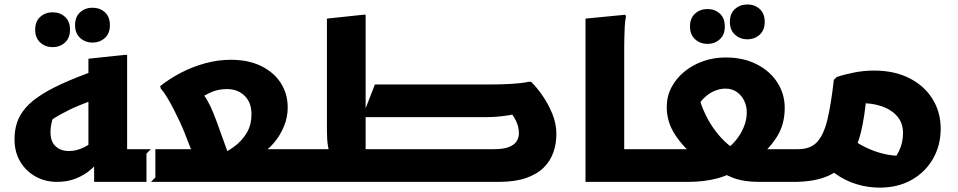

<svg xmlns="http://www.w3.org/2000/svg" viewBox="-20 -827 4356 873"><path d="M432.5 -206.1Q395.3 -173.9 361.6 -157.1Q327.8 -140.3 293.6 -140.3Q256.6 -140.3 233.1 -161.6Q209.6 -182.9 209.6 -225.2Q209.6 -251.2 216.5 -276.6Q223.4 -301.9 237.4 -322.9L175.4 -253.7Q214.5 -284.2 255.1 -306.7Q295.7 -329.3 338.5 -346.9Q381.2 -364.5 425.4 -380.1L465.7 -524.7Q364.5 -490.5 292.1 -459.6Q219.6 -428.6 171.7 -398.5Q123.7 -368.3 96.4 -336.5Q69.1 -304.7 57.5 -269.8Q46 -234.9 46 -194.3Q46 -135.1 72.3 -91.5Q98.7 -47.8 142.5 -23.9Q186.4 0 238.8 0Q287.7 0 325.7 -15.6Q363.6 -31.1 389.4 -53Q415.2 -74.8 427 -93.1ZM666.4 0 686.4 -20V-148.7H486.4L558 -77.1V-577.6H547.2L382 -560V-97.4L408 -138.1V0ZM400.5 -633.5Q367.7 -633.5 344.5 -654.4Q321.3 -675.4 321.3 -712.7Q321.3 -750.7 344.5 -771.3Q367.7 -791.9 400.5 -791.9Q434 -791.9 456.9 -771.3Q479.7 -750.7 479.7 -712.7Q479.7 -675.4 456.9 -654.4Q434 -633.5 400.5 -633.5ZM219.1 -612.7Q186.3 -612.7 163.1 -633.6Q139.9 -654.6 139.9 -691.9Q139.9 -729.9 163.1 -750.5Q186.3 -771.1 219.1 -771.1Q252.6 -771.1 275.5 -750.5Q298.3 -729.9 298.3 -691.9Q298.3 -654.6 275.5 -633.6Q252.6 -612.7 219.1 -612.7Z M666 -148.7H914L884.6 -56.1L819 -223.6Q812 -242.3 798.8 -270.6Q785.7 -298.8 770 -329.6Q754.4 -360.3 738.9 -385.7Q723.4 -411.1 711 -424.4L708.2 -435.2Q750 -468.7 802.3 -496Q854.5 -523.3 912.9 -539.3Q971.2 -555.2 1029.8 -555.2Q1109 -555.2 1167.1 -526.9Q1225.2 -498.5 1256.7 -449.5Q1288.2 -400.4 1288.2 -337.6Q1288.2 -293.9 1270.8 -251.8Q1253.4 -209.7 1224.3 -176Q1195.1 -142.2 1159.6 -121.9L1124.1 -148.7H1371.6V-20L1351.6 0H646V-128.7ZM1034.1 -83.8 969.2 -114.5Q1006.7 -133.3 1042 -158.4Q1077.4 -183.4 1100.4 -220.2Q1123.4 -256.9 1123.4 -309.2Q1123.4 -360.5 1092.5 -391.2Q1061.7 -422 1011.7 -422Q969 -422 933.5 -404.8Q897.9 -387.6 875.8 -373L884.1 -422.2Q907 -397.3 921.6 -372.4Q936.2 -347.4 950.1 -313.2Q963.9 -278.9 982.6 -225.6Z M1618.4 -148.7H2225.9Q2268.4 -148.7 2292.9 -158.1Q2317.5 -167.5 2328.4 -183.9Q2339.4 -200.2 2339.4 -221.3Q2339.4 -250.9 2325.7 -278.3Q2312.1 -305.7 2294.5 -323.8L2367.3 -317.8Q2325.4 -308.3 2295.5 -303.3Q2265.5 -298.4 2239.6 -296.3Q2213.8 -294.3 2183.4 -294.3H1626.8L1684.6 -443H2214.2Q2261.6 -443 2307.3 -445.7Q2353 -448.4 2383 -455H2395Q2420.7 -429.9 2446.9 -392Q2473.1 -354 2491.5 -309.3Q2509.8 -264.5 2509.8 -217.5Q2509.8 -174.3 2496.4 -135.2Q2483 -96 2452.8 -65.6Q2422.5 -35.1 2371.9 -17.6Q2321.3 0 2247.6 0H1618.4ZM1330 0V-128.7L1350 -148.7H1546.1L1487.6 -122.1Q1475.9 -134 1471.2 -162.7Q1466.5 -191.3 1466.5 -232.8V-742.4L1631.7 -760H1642.5V-75.6L1570.9 -148.7H1773.7V-20L1753.7 0Z M2784.7 0V-148.7H2948V-20L2928 0ZM2642.2 -742.4 2823.4 -760 2826.2 -752Q2822.2 -734 2820.7 -707Q2819.2 -680 2818.7 -652Q2818.2 -624 2818.2 -604V0H2642.2Z M3279.7 -565.7Q3359.5 -565.7 3420.1 -535.1Q3480.6 -504.5 3514.3 -452.3Q3548 -400.1 3548 -336.2Q3548 -263 3514.5 -208.3Q3480.9 -153.6 3428.2 -111.2L3392 -148.7H3628.5L3628.8 -20L3608.8 0H3430.6Q3362.1 0 3313.5 -18.2Q3264.9 -36.3 3228.7 -68.9L3357.8 -73.1Q3303.7 -32.8 3243 -16.4Q3182.3 0 3109.2 0H2928V-128.7L2948 -148.7H3184.3L3144.9 -110.5Q3088.6 -155.6 3050.1 -213.6Q3011.6 -271.6 3011.6 -340.4Q3011.6 -388.2 3032.6 -429Q3053.7 -469.7 3090.8 -500.5Q3127.9 -531.3 3176.5 -548.5Q3225 -565.7 3279.7 -565.7ZM3132.3 -304 3148.2 -434.1Q3157.1 -376.8 3177.2 -329.6Q3197.2 -282.4 3222.4 -246.4Q3247.6 -210.4 3272.8 -186.4Q3298 -162.3 3316.6 -151.3L3263.8 -137.4Q3295.6 -154.6 3320.7 -183.1Q3345.8 -211.6 3360.6 -246.2Q3375.5 -280.8 3375.5 -315.7Q3375.5 -343.6 3364.1 -368.3Q3352.7 -392.9 3330.7 -408.5Q3308.8 -424.1 3278 -424.1Q3253.4 -424.1 3226.2 -412.5Q3199 -400.9 3174.6 -374.8Q3150.2 -348.8 3132.3 -304ZM3377.9 -648.3Q3345.1 -648.3 3321.9 -669.3Q3298.7 -690.2 3298.7 -727.5Q3298.7 -765.5 3321.9 -786.1Q3345.1 -806.7 3377.9 -806.7Q3411.4 -806.7 3434.3 -786.1Q3457.1 -765.5 3457.1 -727.5Q3457.1 -690.2 3434.3 -669.3Q3411.4 -648.3 3377.9 -648.3ZM3196.5 -627.5Q3163.7 -627.5 3140.5 -648.5Q3117.3 -669.4 3117.3 -706.7Q3117.3 -744.7 3140.5 -765.3Q3163.7 -785.9 3196.5 -785.9Q3230 -785.9 3252.9 -765.3Q3275.7 -744.7 3275.7 -706.7Q3275.7 -669.4 3252.9 -648.5Q3230 -627.5 3196.5 -627.5Z M3954.3 -506.1Q4047.6 -506.1 4115.7 -471.1Q4183.8 -436.1 4220.5 -376.4Q4257.2 -316.7 4257.2 -242.1Q4257.2 -166.4 4222.5 -105.6Q4187.8 -44.7 4125.5 -9.3Q4063.2 26.1 3979.7 26.1Q3925.6 26.1 3874.4 10.4Q3823.3 -5.2 3777.7 -37.5Q3732.2 -69.8 3694.2 -120.5L3824.1 -220.1Q3854.6 -190.6 3894.6 -168.2Q3934.5 -145.8 3977.7 -133Q4020.9 -120.2 4061 -118.8Q4078.6 -118.1 4088.1 -118.4Q4097.5 -118.7 4104.3 -119L4020.3 -70.2Q4048.9 -102.2 4067.4 -139.8Q4085.9 -177.3 4085.9 -222.5Q4085.9 -267.4 4059.6 -298Q4033.4 -328.6 3988 -344.1Q3942.7 -359.6 3885.6 -357.8L3919.3 -389.5Q3912.1 -298.9 3894.7 -226.6Q3877.3 -154.3 3841.2 -104Q3805 -53.7 3744.1 -26.8Q3683.2 0 3589 0V-128.7L3609 -148.7Q3665.7 -148.7 3695.9 -182Q3726.2 -215.3 3742.6 -285Q3759 -354.6 3771.4 -464.2L3784.6 -476.9Q3822.3 -489.4 3865.9 -497.8Q3909.5 -506.1 3954.3 -506.1Z"/></svg>

Font: Kufam
Style: Regular
Weight: 400
Designer: Wael Morcos, Artur Schmal
Foundry: Original Type
Version: Version 1.301; ttfautohint (v1.8.3)